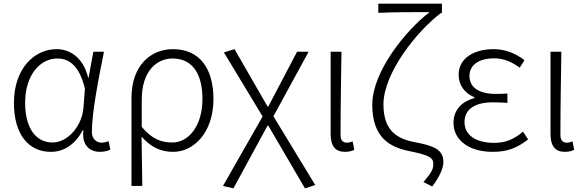

<svg xmlns="http://www.w3.org/2000/svg" viewBox="-20 -815 3192 1047"><path d="M257 13C329 13 389 -27 431 -104H435C425 -26 467 13 525 13C551 13 569 7 582 1L572 -45C561 -41 547 -37 534 -37C505 -37 481 -59 481 -95C481 -201 517 -385 547 -533H489L463 -391H461C433 -505 358 -547 289 -547C166 -547 56 -440 56 -254C56 -78 139 13 257 13ZM267 -38C172 -38 117 -121 117 -254C117 -410 202 -496 292 -496C344 -496 410 -472 443 -331L435 -226C426 -124 347 -38 267 -38Z M697 199H756C755 97 754 32 752 -70C806 -8 862 13 925 13C1037 13 1144 -93 1144 -275C1144 -441 1069 -547 923 -547C801 -547 697 -457 697 -281ZM920 -38C866 -38 812 -52 753 -123V-271C753 -426 833 -496 921 -496C1036 -496 1084 -403 1084 -275C1084 -132 1011 -38 920 -38Z M1253 212 1439 -130H1443L1643 212L1699 194L1471 -181L1663 -533H1600L1443 -234H1439L1259 -547L1201 -529L1412 -180L1196 199Z M1861 13C1884 13 1900 8 1912 2L1903 -44C1890 -39 1881 -37 1871 -37C1851 -37 1837 -50 1837 -78C1837 -225 1840 -379 1842 -533H1783V-85C1783 -19 1808 13 1861 13Z M2337 202C2379 146 2398 100 2398 69C2398 1 2346 -20 2246 -39C2146 -57 2071 -101 2071 -246C2071 -415 2252 -645 2386 -745H2390V-795H2043V-745C2116 -749 2254 -749 2323 -749C2196 -653 2010 -426 2010 -244C2010 -69 2101 -13 2212 9C2321 31 2343 45 2343 79C2343 110 2331 128 2289 178Z M2667 13C2745 13 2797 -6 2860 -55L2832 -97C2778 -52 2734 -36 2674 -36C2574 -36 2513 -79 2513 -149C2513 -217 2566 -257 2668 -257C2693 -257 2716 -256 2747 -254V-305C2720 -303 2704 -303 2684 -303C2582 -303 2540 -345 2540 -401C2540 -466 2600 -497 2673 -497C2725 -497 2769 -479 2814 -446L2840 -487C2792 -523 2737 -547 2672 -547C2568 -547 2481 -500 2481 -407C2481 -354 2511 -307 2567 -285V-280C2508 -265 2453 -223 2453 -145C2453 -50 2538 13 2667 13Z M3060 13C3083 13 3099 8 3111 2L3102 -44C3089 -39 3080 -37 3070 -37C3050 -37 3036 -50 3036 -78C3036 -225 3039 -379 3041 -533H2982V-85C2982 -19 3007 13 3060 13Z"/></svg>

Font: Source Han Sans SC Light
Style: Regular
Weight: 300
Designer: Ryoko NISHIZUKA (kana & ideographs); Paul D. Hunt (Latin, Greek & Cyrillic); Wenlong ZHANG (bopomofo); Sandoll Communica
Foundry: Adobe Systems Incorporated
Version: Version 1.004;PS 1.004;hotconv 1.0.82;makeotf.lib2.5.63406